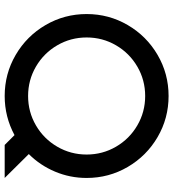

<svg xmlns="http://www.w3.org/2000/svg" viewBox="20 -760 740 820"><g transform="rotate(90 390.0 -350.0)"><path d="M390 -700Q485 -700 565.5 -653Q646 -606 693 -525.5Q740 -445 740 -350Q740 -279 713 -215Q686 -151 638 -103L740 0H599L557 -42Q479 0 390 0Q295 0 214.5 -47Q134 -94 87 -174.5Q40 -255 40 -350Q40 -445 87 -525.5Q134 -606 214.5 -653Q295 -700 390 -700ZM390 -100Q458 -100 515.5 -133.5Q573 -167 606.5 -224.5Q640 -282 640 -350Q640 -418 606.5 -475.5Q573 -533 515.5 -566.5Q458 -600 390 -600Q322 -600 264.5 -566.5Q207 -533 173.5 -475.5Q140 -418 140 -350Q140 -282 173.5 -224.5Q207 -167 264.5 -133.5Q322 -100 390 -100Z"/></g></svg>

Font: SB Skate blade
Style: Regular
Weight: 400
Designer: Valerio Brotto (Silverblur_type)
Version: Version 1.003